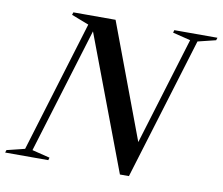

<svg xmlns="http://www.w3.org/2000/svg" viewBox="-113 -800 1047 903"><g transform="rotate(10 410.0 -348.5)"><path d="M584 -128 562.5 -122.5 730 -671.5 645 -692.5 648.5 -705H854.5L850.5 -692.5L765 -671.5L557.5 8H514.5L266 -651L281.5 -661.5L89.5 -33.5L174.5 -12.5L171 0H-35L-31 -12.5L54.5 -33.5L245.5 -660.5L162.5 -692.5L166.5 -705H368Z"/></g></svg>

Font: Newsreader 60pt Medium
Style: Italic
Weight: 500
Italic angle: -17°
Designer: Hugues Gentile
Foundry: Production Type
Version: Version 1.003